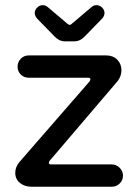

<svg xmlns="http://www.w3.org/2000/svg" viewBox="-20 -710 526 731"><path d="M186.5 -572.3 120.1 -640.6Q112.3 -650.4 112.3 -661.1Q112.3 -671.9 121.6 -681.2Q130.9 -690.4 142.6 -690.4Q153.3 -690.4 161.1 -683.6L237.3 -619.1Q243.2 -615.2 245.1 -615.2Q249 -615.2 252.9 -619.1L329.1 -683.6Q336.9 -690.4 347.7 -690.4Q359.4 -690.4 368.7 -681.2Q377.9 -671.9 377.9 -661.1Q377.9 -650.4 370.1 -640.6L303.7 -572.3Q285.2 -552.7 263.7 -552.7H226.6Q205.1 -552.7 186.5 -572.3ZM38.1 -51.8Q38.1 -74.2 53.7 -92.8L321.3 -400.4Q324.2 -405.3 324.2 -408.2Q324.2 -414.1 315.4 -414.1H88.9Q71.3 -414.1 59.1 -426.3Q46.9 -438.5 46.9 -456.1Q46.9 -473.6 59.1 -486.3Q71.3 -499 88.9 -499H384.8Q410.2 -499 426.3 -482.9Q442.4 -466.8 442.4 -442.4Q442.4 -420.9 428.7 -402.3L168.9 -97.7Q166 -93.8 166 -89.8Q166 -84 174.8 -84H405.3Q422.9 -84 435.5 -71.3Q448.2 -58.6 448.2 -41Q448.2 -23.4 435.5 -11.2Q422.9 1 405.3 1H100.6Q73.2 1 55.7 -13.7Q38.1 -28.3 38.1 -51.8Z"/></svg>

Font: jf-openhuninn-1.0
Style: Regular
Weight: 400
Designer: [Kosugi Maru]
      Designed by Motoya company      

      [Varela Round]
      Joe Prince(Latin component); Avraham Co
Foundry: justfont CO.,LTD.
Version: 1.0